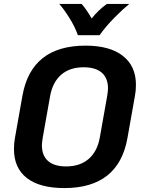

<svg xmlns="http://www.w3.org/2000/svg" viewBox="-20 -944 722 976"><path d="M51 -186Q51 -218 56 -243L94 -457Q139 -712 415 -712Q538 -712 604.5 -660Q671 -608 671 -513Q671 -482 666 -457L628 -243Q583 12 307 12Q182 12 116.5 -39Q51 -90 51 -186ZM487 -243 525 -457Q529 -483 529 -494Q529 -547 497.5 -574.5Q466 -602 405 -602Q335 -602 291.5 -564.5Q248 -527 235 -457L197 -243Q193 -217 193 -206Q193 -153 224.5 -125.5Q256 -98 316 -98Q386 -98 430 -135.5Q474 -173 487 -243ZM281 -924H395Q419 -897 446 -850Q478 -891 523 -924H637Q605 -898 561.5 -854Q518 -810 486 -765H376Q360 -810 331.5 -855Q303 -900 281 -924Z"/></svg>

Font: KoHo
Style: Bold Italic
Weight: 700
Italic angle: -10°
Version: Version 1.000; ttfautohint (v1.6)